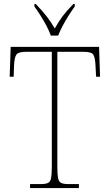

<svg xmlns="http://www.w3.org/2000/svg" viewBox="-20 -951 556 971"><path d="M132 0V-20H186Q211 -20 223 -26Q235 -32 238.5 -51Q242 -70 242 -108V-689H112Q73 -689 63 -675Q53 -661 51 -620L49 -563H29L34 -714H481L486 -563H466L463 -620Q461 -661 451.5 -675Q442 -689 403 -689H270V-108Q270 -70 273.5 -51Q277 -32 289 -26Q301 -20 326 -20H379V0ZM237 -771Q229 -794 215 -820.5Q201 -847 184.5 -873Q168 -899 154 -918V-931H161Q194 -896 215 -869.5Q236 -843 257 -807Q277 -843 297 -869.5Q317 -896 351 -931H358V-918Q344 -899 327.5 -873Q311 -847 297 -820.5Q283 -794 274 -771Z"/></svg>

Font: Noto Serif Hebrew SemiCondensed Thin
Style: Regular
Weight: 100
Width: 4
Designer: Monotype Design Team
Foundry: Monotype Imaging Inc.
Version: Version 2.004; ttfautohint (v1.8.4.7-5d5b)